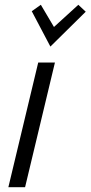

<svg xmlns="http://www.w3.org/2000/svg" viewBox="-20 -784 379 804"><path d="M15 0 140 -522H210L85 0ZM191 -589 113 -737 151 -764 206 -671 308 -764 339 -735Z"/></svg>

Font: Ubuntu Sans Condensed
Style: Italic
Weight: 400
Width: 3
Italic angle: -13.5°
Designer: Dalton Maag Ltd
Foundry: Dalton Maag Ltd
Version: Version 1.006; ttfautohint (v1.8.4.7-5d5b)